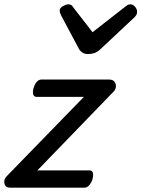

<svg xmlns="http://www.w3.org/2000/svg" viewBox="-35 -868 654 888"><path d="M11 0Q-10 0 -14.5 -19.5Q-19 -39 -2 -55L353 -420H134Q123 -420 119 -430Q115 -440 120 -460Q126 -480 135.5 -490Q145 -500 156 -500H470Q487 -500 494.5 -490Q502 -480 501 -467Q500 -454 491 -445L138 -80H379Q390 -80 394 -70.5Q398 -61 393 -40Q387 -21 377 -10.5Q367 0 356 0ZM568 -848Q580 -848 589.5 -837Q599 -826 599 -814Q599 -804 595.5 -798.5Q592 -793 588 -789L429 -640Q415 -627 401.5 -622.5Q388 -618 371 -618Q358 -618 347 -624.5Q336 -631 329 -644L248 -796Q244 -804 242.5 -809.5Q241 -815 241 -819Q241 -831 256 -839.5Q271 -848 280 -848Q291 -848 296.5 -843Q302 -838 306 -831L393 -719L539 -833Q546 -838 552.5 -843Q559 -848 568 -848Z"/></svg>

Font: Playwrite DK Uloopet
Style: Regular
Weight: 400
Designer: Veronika Burian, José Scaglione
Foundry: TypeTogether
Version: Version 1.002